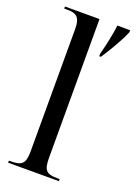

<svg xmlns="http://www.w3.org/2000/svg" viewBox="-146 -819 620 878"><g transform="rotate(20 164.5 -380.0)"><path d="M237 -612V-600H245C275 -646 310 -704 329 -750V-760H267C262 -719 252 -669 237 -612ZM12 0H259V-10H250C194 -10 180 -23 180 -86V-760H12V-750H24C69 -750 91 -740 91 -678V-84C91 -23 75 -10 20 -10H12Z"/></g></svg>

Font: Noto Serif Display Condensed
Style: Regular
Weight: 400
Width: 3
Designer: Monotype Design Team
Foundry: Monotype Imaging Inc.
Version: Version 2.009